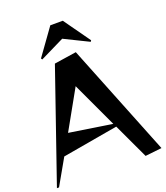

<svg xmlns="http://www.w3.org/2000/svg" viewBox="-182 -1154 1115 1288"><g transform="rotate(-20 375.5 -510.0)"><path d="M375 -919 202 -834 196 -843 331 -1031H420L554 -843L548 -834ZM632 11 514 -241 118 -172 14 11H-1L272 -779L430 -803L750 -2ZM351 -589 196 -312 502 -265Z"/></g></svg>

Font: Reggae One
Style: Regular
Weight: 400
Designer: Fontworks Inc.
Foundry: Fontworks Inc.
Version: Version 1.100